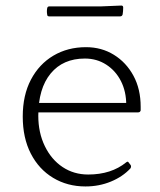

<svg xmlns="http://www.w3.org/2000/svg" viewBox="-20 -665 577 692"><path d="M288 7Q223 7 171.5 -24Q120 -55 91 -111.5Q62 -168 62 -245Q62 -322 91.5 -378Q121 -434 172.5 -464.5Q224 -495 290 -495Q346 -495 390.5 -467.5Q435 -440 461 -392Q487 -344 487 -280Q487 -277 487 -273.5Q487 -270 487 -267Q485 -260 478 -260H104V-294H452L434 -274Q434 -277 434.5 -280.5Q435 -284 435 -287Q435 -335 416 -372.5Q397 -410 363 -432Q329 -454 286 -454Q207 -454 162.5 -400Q118 -346 118 -248Q118 -187 141.5 -138.5Q165 -90 205.5 -63Q246 -36 298 -36Q381 -36 435 -80Q441 -85 444 -79L451 -70Q454 -64 450 -58Q422 -28 379.5 -10.5Q337 7 288 7ZM150 -635Q151 -642 158 -642H345L417 -645Q424 -645 424 -638Q424 -631 423.5 -625Q423 -619 422 -613Q420 -606 413 -606H157Q150 -606 150 -613Q149 -618 149 -624Q149 -630 150 -635Z"/></svg>

Font: Hahmlet ExtraLight
Style: Regular
Weight: 250
Designer: Minjoo Ham & Mark Frömberg
Foundry: hypertype
Version: Version 1.002